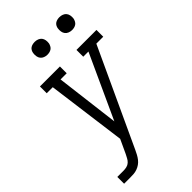

<svg xmlns="http://www.w3.org/2000/svg" viewBox="-281 -1019 1100 1100"><g transform="rotate(-45 269.5 -468.5)"><path d="M28 0V-55H79Q91 -55 104 -58Q117 -61 127 -70Q137 -79 143 -91Q149 -103 155 -114L194 -198L130 -680H81V-735H243V-680H193L241 -292L419 -680H377V-735H539V-680H483L210 -91Q204 -78 197 -65Q190 -52 181 -40.5Q172 -29 160 -20.5Q148 -12 134 -7Q120 -2 106.5 -1Q93 0 79 0ZM440 -833Q428 -833 416.5 -837.5Q405 -842 398 -851Q391 -860 389 -872.5Q387 -885 389 -898Q390 -906 394.5 -914.5Q399 -923 406.5 -928Q414 -933 423 -935Q432 -937 440 -937Q453 -937 464.5 -932.5Q476 -928 483 -919Q490 -910 492 -897.5Q494 -885 492 -872Q490 -864 485.5 -855.5Q481 -847 473.5 -842Q466 -837 457.5 -835Q449 -833 440 -833ZM240 -833Q228 -833 216.5 -837.5Q205 -842 198 -851Q191 -860 189 -872.5Q187 -885 189 -898Q190 -906 194.5 -914.5Q199 -923 206.5 -928Q214 -933 223 -935Q232 -937 240 -937Q253 -937 264.5 -932.5Q276 -928 283 -919Q290 -910 292 -897.5Q294 -885 292 -872Q290 -864 285.5 -855.5Q281 -847 273.5 -842Q266 -837 257.5 -835Q249 -833 240 -833Z"/></g></svg>

Font: Iosevka Slab Light
Style: Italic
Weight: 300
Italic angle: -9°
Monospace: yes
Designer: Belleve Invis
Foundry: Belleve Invis
Version: Version 11.1.1; ttfautohint (v1.8.3)